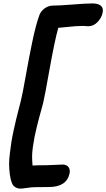

<svg xmlns="http://www.w3.org/2000/svg" viewBox="-20 -838 623 1126"><path d="M100.1 268.1Q83 268.1 68.8 259Q54.7 250 49.8 234.9Q41 212.9 37.4 183.3Q33.7 153.8 33.4 126.2Q33.2 98.6 38.1 59.3Q43 20 47.1 -6.6Q51.3 -33.2 60.5 -75.9Q69.8 -118.7 74.7 -138.2Q79.6 -157.7 89.8 -198.2Q100.1 -238.8 102.1 -246.1Q111.8 -284.2 130.1 -387.9Q148.4 -491.7 169.2 -591.8Q189.9 -691.9 210.9 -749Q220.2 -773.9 242.7 -789.6Q265.1 -805.2 291 -805.2Q324.7 -805.2 405.8 -811.5Q486.8 -817.9 521 -817.9Q556.2 -817.9 571.8 -804Q587.4 -790 582 -764.2Q576.2 -734.4 552.5 -709.2Q528.8 -684.1 497.1 -684.1Q491.2 -684.1 481 -685.1Q470.7 -686 463.9 -686Q446.3 -686 423.1 -684.3Q399.9 -682.6 367.9 -679.2Q335.9 -675.8 321.8 -674.8Q300.3 -598.1 271.2 -434.8Q242.2 -271.5 233.9 -237.8Q230.5 -223.6 222.9 -196.3Q215.3 -168.9 209.2 -146.5Q203.1 -124 195.1 -91.1Q187 -58.1 182.1 -32.7Q177.2 -7.3 172.6 25.6Q168 58.6 168.2 81.8Q168.5 105 170.9 132.8Q196.8 130.9 252.9 130.9Q272 130.9 303.7 128.9Q335.4 127 346.2 127Q370.1 127 381.3 141.4Q392.6 155.8 388.2 178.2Q371.1 258.8 267.1 258.8Q193.4 258.8 180.2 259.8Q163.1 260.3 137.2 264.2Q111.3 268.1 100.1 268.1Z"/></svg>

Font: Shantell Sans Irregular
Style: Italic
Weight: 600
Italic angle: -11.31°
Designer: Stephen Nixon, Anya Danilova, Shantell Martin
Foundry: Arrow Type
Version: Version 1.006;[9816181b4]